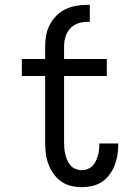

<svg xmlns="http://www.w3.org/2000/svg" viewBox="-20 -763 540 791"><path d="M316 8Q294 8 271.5 2.5Q249 -3 230.5 -16.5Q212 -30 199 -49Q186 -68 178.5 -89.5Q171 -111 168.5 -133.5Q166 -156 166 -179V-450H70V-520H166V-571Q166 -594 170 -617Q174 -640 185 -661Q196 -682 212.5 -698.5Q229 -715 250 -725Q271 -735 294 -739Q317 -743 340 -743H350V-673H340Q320 -673 301 -666.5Q282 -660 268.5 -645Q255 -630 249.5 -610.5Q244 -591 244 -571V-520H420V-450H244V-179Q244 -166 245 -153Q246 -140 249 -127.5Q252 -115 257 -103Q262 -91 270.5 -81.5Q279 -72 291.5 -67Q304 -62 316 -62Q328 -62 339.5 -66Q351 -70 359.5 -78Q368 -86 373.5 -97Q379 -108 382.5 -119Q386 -130 387.5 -142Q389 -154 389 -166V-172H467V-162Q467 -141 463 -119.5Q459 -98 451 -78.5Q443 -59 429.5 -41.5Q416 -24 398 -12.5Q380 -1 359 3.5Q338 8 316 8Z"/></svg>

Font: Iosevka Fuck
Style: Regular
Weight: 400
Monospace: yes
Designer: Belleve Invis
Foundry: Belleve Invis
Version: Version 28.0.7; ttfautohint (v1.8.3)